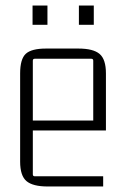

<svg xmlns="http://www.w3.org/2000/svg" viewBox="-20 -671 449 696"><path d="M152 -581H98V-651H152ZM320 -581H266V-651H320ZM354 5H153Q99 5 76 -14.5Q53 -34 53 -85V-405Q53 -457 73.5 -476Q94 -495 147 -495H264Q318 -495 341 -475.5Q364 -456 364 -405V-198H99V-39Q99 -32 106 -32H354ZM106 -458Q99 -458 99 -451V-234H318V-451Q318 -458 311 -458Z"/></svg>

Font: Gemunu Libre ExtraLight
Style: Regular
Weight: 200
Designer: Puspanada Ekanayake, Sola Matas, Pathum Egodawatta, Kosala Senevirathne
Foundry: mooniak
Version: Version 1.100